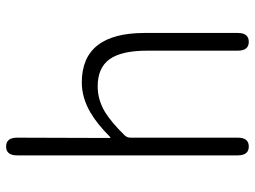

<svg xmlns="http://www.w3.org/2000/svg" viewBox="-123 -712 835 629"><g transform="rotate(-90 294.5 -397.5)"><path d="M129 0Q100 0 100 -36V-759Q100 -795 129 -795Q158 -795 158 -759L157 -456Q157 -451 161 -455Q203 -497 241 -519Q289 -547 339 -547Q501 -547 501 -341V-36Q501 0 472 0Q443 0 443 -36V-333Q443 -417 415 -456Q387 -495 326 -495Q282 -495 242 -471Q208 -450 166 -407Q158 -399 158 -387V-36Q158 0 129 0Z"/></g></svg>

Font: Resource Han Rounded CN Light
Style: Regular
Weight: 300
Designer: Cyano Hao (round all glyphs); Ryoko NISHIZUKA 西塚涼子 (kana, bopomofo & ideographs); Paul D. Hunt (Latin, Greek & Cyrillic)
Foundry: Cyano Hao
Version: 0.990